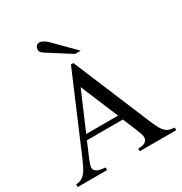

<svg xmlns="http://www.w3.org/2000/svg" viewBox="-203 -1041 1124 1188"><g transform="rotate(-30 359.5 -447.0)"><path d="M450.2 0V-18.6Q484.9 -19 499.5 -28.6Q514.2 -38.1 516.6 -53.2Q519 -68.4 512.5 -87.6Q505.9 -106.9 497.6 -127L458 -222.2H201.2L156.2 -116.7Q147 -94.2 142.1 -77.1Q137.2 -60.1 142.3 -47.9Q147.5 -35.6 164.8 -28.6Q182.1 -21.5 216.8 -18.6V0H7.3V-18.6Q28.3 -20 43.9 -27.6Q59.6 -35.2 72 -49.3Q84.5 -63.5 95.2 -84.2Q106 -105 117.7 -131.8L350.1 -677.7H367.7L597.7 -127Q612.3 -92.3 624 -71.5Q635.7 -50.8 648.2 -39.6Q660.6 -28.3 675.5 -24.2Q690.4 -20 710.9 -18.6V0ZM332 -526.4 216.8 -257.8H444.3ZM404.8 -721.2 260.7 -813Q254.4 -816.9 246.8 -821.5Q239.3 -826.2 232.7 -831.8Q226.1 -837.4 221.7 -843.5Q217.3 -849.6 217.3 -856Q217.3 -873.5 225.6 -883.5Q233.9 -893.6 248.5 -893.6Q261.2 -893.6 277.1 -884.3Q293 -875 306.6 -860.8L445.3 -721.2Z"/></g></svg>

Font: Doulos SIL Eur
Style: Regular
Weight: 400
Designer: Walt Agee, Victor Gaultney, Peter Martin, Debbi Hosken, Becca Hirsbrunner
Foundry: SIL International
Version: Version 5.000